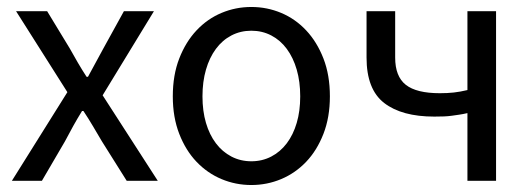

<svg xmlns="http://www.w3.org/2000/svg" viewBox="-20 -518 1523 550"><path d="M14 0 173 -254 26 -486H115L180 -379Q191 -359 203 -338.5Q215 -318 228 -298H232Q243 -318 254 -338.5Q265 -359 276 -379L335 -486H421L274 -245L432 0H343L272 -113Q259 -135 246 -157Q233 -179 219 -200H215Q202 -179 190 -157.5Q178 -136 166 -113L100 0Z M700 12Q655 12 614.5 -5Q574 -22 543 -54.5Q512 -87 493.5 -134.5Q475 -182 475 -242Q475 -303 493.5 -350.5Q512 -398 543 -431Q574 -464 614.5 -481Q655 -498 700 -498Q745 -498 785.5 -481Q826 -464 857 -431Q888 -398 906.5 -350.5Q925 -303 925 -242Q925 -182 906.5 -134.5Q888 -87 857 -54.5Q826 -22 785.5 -5Q745 12 700 12ZM700 -56Q731 -56 757 -69.5Q783 -83 801.5 -107.5Q820 -132 830 -166Q840 -200 840 -242Q840 -284 830 -318.5Q820 -353 801.5 -378Q783 -403 757 -416.5Q731 -430 700 -430Q669 -430 643 -416.5Q617 -403 598.5 -378Q580 -353 570 -318.5Q560 -284 560 -242Q560 -200 570 -166Q580 -132 598.5 -107.5Q617 -83 643 -69.5Q669 -56 700 -56Z M1319 0V-194Q1306 -191 1295.5 -189.5Q1285 -188 1274.5 -186.5Q1264 -185 1252 -184.5Q1240 -184 1224 -184Q1131 -184 1080.5 -223Q1030 -262 1030 -353V-486H1112V-353Q1112 -299 1142.5 -275Q1173 -251 1240 -251Q1262 -251 1280 -253Q1298 -255 1319 -260V-486H1401V0Z"/></svg>

Font: CV Source Sans
Style: Regular
Weight: 400
Designer: Paul D. Hunt
Foundry: Adobe Systems Incorporated
Version: Version 3.001